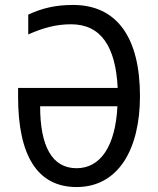

<svg xmlns="http://www.w3.org/2000/svg" viewBox="-20 -745 638 775"><path d="M267 -647C388 -647 447 -556 455 -390H53V-354C53 -120 129 10 289 10C460 10 545 -146 545 -357C545 -592 453 -725 275 -725C204 -725 150 -712 94 -686V-606C153 -632 205 -647 267 -647ZM289 -66C190 -66 142 -155 142 -316H454C446 -154 385 -66 289 -66Z"/></svg>

Font: Noto Sans Condensed
Style: Regular
Weight: 400
Width: 3
Designer: Monotype Design Team
Foundry: Monotype Imaging Inc.
Version: Version 2.013